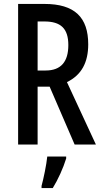

<svg xmlns="http://www.w3.org/2000/svg" viewBox="-20 -734 517 975"><path d="M206 -714H72V0H171V-294H232L359 0H467L320 -317C394 -353 428 -417 428 -509C428 -646 359 -714 206 -714ZM205 -625C288 -625 327 -590 327 -505C327 -421 290 -376 212 -376H171V-625ZM316 71V61H220C216 102 201 174 191 210V221H248C274 179 301 120 316 71Z"/></svg>

Font: Noto Sans Malayalam ExtraCondensed Medium
Style: Regular
Weight: 500
Width: 2
Designer: Jelle Bosma - Monotype Design Team
Foundry: Monotype Imaging Inc.
Version: Version 2.104